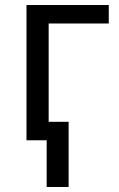

<svg xmlns="http://www.w3.org/2000/svg" viewBox="-20 -556 473 761"><path d="M85 -536.1H411.1V-462.9H172.9V-73.2H252V185.1H165V0H85Z"/></svg>

Font: NotoSans
Style: Regular
Weight: 400
Designer: Monotype Design team
Foundry: Monotype Imaging Inc.
Version: Version 1.04